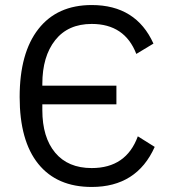

<svg xmlns="http://www.w3.org/2000/svg" viewBox="-20 -730 671 762"><path d="M344 12Q206 12 132 -79.5Q58 -171 58 -345Q58 -520 132.5 -615Q207 -710 344 -710Q520 -710 589 -557L521 -516Q475 -635 344 -635Q250 -635 199 -570.5Q148 -506 148 -397V-390H442V-316H148V-293Q148 -185 199 -124Q250 -63 344 -63Q481 -63 527 -189L594 -147Q523 12 344 12Z"/></svg>

Font: Aneliza
Style: Regular
Weight: 400
Designer: Mike Abbink, Paul van der Laan, Pieter van Rosmalen
Foundry: Bold Monday
Version: Version 3.0